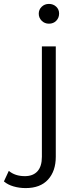

<svg xmlns="http://www.w3.org/2000/svg" viewBox="-112 -762 406 981"><path d="M19 199Q-13 199 -42.5 190.5Q-72 182 -92 165L-67 111Q-35 138 15 138Q57 138 79.5 113Q102 88 102 39V-525H173V39Q173 112 133.5 155.5Q94 199 19 199ZM138 -641Q116 -641 101 -656Q86 -671 86 -692Q86 -713 101 -727.5Q116 -742 138 -742Q160 -742 175 -728Q190 -714 190 -693Q190 -671 175.5 -656Q161 -641 138 -641Z"/></svg>

Font: MOST Montserrat
Style: Regular
Weight: 400
Designer: Julieta Ulanovsky
Foundry: Julieta Ulanovsky
Version: Version 8.000;March 11, 2024;FontCreator 15.0.0.2926 64-bit